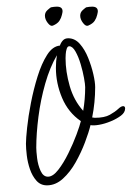

<svg xmlns="http://www.w3.org/2000/svg" viewBox="-20 -541 396 577"><path d="M121 16Q102 16 89.5 2Q77 -12 70 -32.5Q63 -53 60.5 -74Q58 -95 58 -109Q58 -124 61.5 -157.5Q65 -191 73 -232Q81 -273 93 -311.5Q105 -350 121.5 -376Q138 -402 160 -404Q163 -413 169 -419.5Q175 -426 185 -426Q205 -426 220 -409Q235 -392 245 -367Q255 -342 260.5 -318Q266 -294 266 -279Q266 -233 257 -188L265 -187Q294 -187 310 -196Q326 -205 335 -213.5Q344 -222 350 -222Q356 -222 356 -215Q356 -203 343.5 -193.5Q331 -184 313 -176.5Q295 -169 278 -166Q261 -163 252 -165Q247 -144 235.5 -113.5Q224 -83 207.5 -53.5Q191 -24 169 -4Q147 16 121 16ZM230 -208Q236 -243 236 -279Q236 -287 232.5 -306.5Q229 -326 222.5 -348Q216 -370 207 -386Q198 -402 188 -402Q183 -402 180.5 -394.5Q178 -387 177.5 -378Q177 -369 177 -366Q177 -326 189.5 -282.5Q202 -239 230 -208ZM124 -10Q139 -10 155 -30.5Q171 -51 185.5 -80.5Q200 -110 210 -137Q220 -164 223 -177Q185 -203 166.5 -247Q148 -291 148 -337Q148 -357 151 -375Q130 -339 116 -290Q102 -241 95.5 -190Q89 -139 89 -97Q89 -87 91.5 -66Q94 -45 102 -27.5Q110 -10 124 -10ZM245 -464Q238 -461 229.5 -472Q221 -483 221 -494Q221 -504 229 -511Q237 -518 239 -519Q244 -520 248.5 -520.5Q253 -521 257 -521Q274 -521 274 -507Q274 -504 272 -496Q270 -487 264.5 -478.5Q259 -470 245 -464ZM139 -464Q132 -461 123.5 -472Q115 -483 115 -494Q115 -504 123 -511Q131 -518 133 -519Q138 -520 142.5 -520.5Q147 -521 151 -521Q168 -521 168 -507Q168 -504 166 -496Q164 -487 158.5 -478.5Q153 -470 139 -464Z"/></svg>

Font: Licorice
Style: Regular
Weight: 400
Designer: Robert E. Leuschke
Foundry: Robert E. Leuschke
Version: Version 1.010; ttfautohint (v1.8.3)